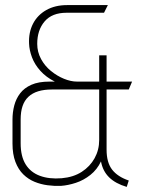

<svg xmlns="http://www.w3.org/2000/svg" viewBox="-20 -724 569 753"><path d="M388 -674 403 -704H243Q196 -704 161.5 -684.5Q127 -665 109.5 -631Q92 -597 94 -553Q95 -527 105.5 -499Q116 -471 138.5 -446Q161 -421 195 -404H174Q131 -404 103 -391.5Q75 -379 59 -358Q43 -337 36 -310.5Q29 -284 29 -255V-161Q29 -119 40.5 -89Q52 -59 71.5 -40Q91 -21 115.5 -11Q140 -1 166.5 2.5Q193 6 219 5Q247 3 277.5 -7Q308 -17 334.5 -38Q361 -59 376 -91Q383 -53 408 -28.5Q433 -4 477 9L485 -16Q441 -31 419.5 -59Q398 -87 398 -137V-373H485L498 -404H398V-507H369V-404H282Q258 -404 231 -415Q204 -426 180 -445.5Q156 -465 141 -492.5Q126 -520 126 -552Q126 -606 155 -640Q184 -674 241 -674ZM369 -373V-175Q369 -136 351 -103.5Q333 -71 300.5 -50Q268 -29 222 -25Q173 -21 136.5 -34.5Q100 -48 80.5 -79.5Q61 -111 61 -162V-255Q61 -286 68.5 -308Q76 -330 91.5 -344.5Q107 -359 130 -366Q153 -373 183 -373Z"/></svg>

Font: Advent Pro ExtraLight
Style: Regular
Weight: 250
Version: Version 3.000